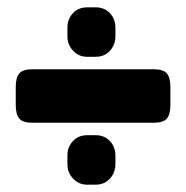

<svg xmlns="http://www.w3.org/2000/svg" viewBox="-20 -565 508 524"><path d="M164 -466V-489Q164 -513 179 -529Q194 -545 218 -545H241Q265 -545 280 -529Q295 -513 295 -489V-466Q295 -443 280 -426.5Q265 -410 241 -410H218Q195 -410 179.5 -426.5Q164 -443 164 -466ZM23 -278V-328Q23 -353 32.5 -364.5Q42 -376 69 -376H399Q426 -376 435.5 -364.5Q445 -353 445 -328V-278Q445 -253 435.5 -241.5Q426 -230 399 -230H69Q42 -230 32.5 -241.5Q23 -253 23 -278ZM164 -117V-140Q164 -164 179 -180Q194 -196 218 -196H241Q265 -196 280 -180Q295 -164 295 -140V-117Q295 -94 280 -77.5Q265 -61 241 -61H218Q195 -61 179.5 -77.5Q164 -94 164 -117Z"/></svg>

Font: Mitr SemiBold
Style: Regular
Weight: 600
Designer: Thanarat Vachiruckul
Foundry: Cadson Demak
Version: Version 1.002